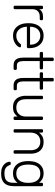

<svg xmlns="http://www.w3.org/2000/svg" viewBox="1191 -1941 970 3392"><g transform="rotate(90 1676.0 -245.0)"><path d="M103 0Q93 0 87 -6Q81 -12 81 -22V-497Q81 -507 87 -513.5Q93 -520 103 -520H119Q129 -520 135.5 -513.5Q142 -507 142 -497V-451Q160 -486 194 -503Q228 -520 278 -520H315Q325 -520 331 -514Q337 -508 337 -498V-484Q337 -474 331 -468Q325 -462 315 -462H272Q212 -462 177 -427Q142 -392 142 -332V-22Q142 -12 135.5 -6Q129 0 119 0Z M610 10Q513 10 456 -53.5Q399 -117 391 -220Q390 -235 390 -260Q390 -285 391 -300Q396 -368 423 -420Q450 -472 497.5 -501Q545 -530 610 -530Q680 -530 729 -499Q778 -468 804.5 -410Q831 -352 831 -272V-257Q831 -247 824.5 -241Q818 -235 808 -235H452Q452 -235 452 -231Q452 -227 452 -225Q454 -180 473 -139.5Q492 -99 527 -73.5Q562 -48 610 -48Q653 -48 681.5 -61Q710 -74 727 -89.5Q744 -105 749 -113Q758 -126 763 -128.5Q768 -131 779 -131H795Q804 -131 810.5 -125.5Q817 -120 816 -111Q815 -97 800.5 -76.5Q786 -56 759.5 -36Q733 -16 695 -3Q657 10 610 10ZM452 -291H770V-295Q770 -345 751 -385Q732 -425 696 -448.5Q660 -472 610 -472Q560 -472 524.5 -448.5Q489 -425 470.5 -385Q452 -345 452 -295Z M1134 0Q1082 0 1052 -22Q1022 -44 1010 -82Q998 -120 998 -167V-462H920Q910 -462 904 -468Q898 -474 898 -484V-498Q898 -508 904 -514Q910 -520 920 -520H998V-688Q998 -698 1004 -704Q1010 -710 1020 -710H1037Q1047 -710 1053 -704Q1059 -698 1059 -688V-520H1183Q1193 -520 1199 -514Q1205 -508 1205 -498V-484Q1205 -474 1199 -468Q1193 -462 1183 -462H1059V-171Q1059 -118 1076.5 -88Q1094 -58 1139 -58H1193Q1203 -58 1209 -52Q1215 -46 1215 -36V-22Q1215 -12 1209 -6Q1203 0 1193 0Z M1493 0Q1441 0 1411 -22Q1381 -44 1369 -82Q1357 -120 1357 -167V-462H1279Q1269 -462 1263 -468Q1257 -474 1257 -484V-498Q1257 -508 1263 -514Q1269 -520 1279 -520H1357V-688Q1357 -698 1363 -704Q1369 -710 1379 -710H1396Q1406 -710 1412 -704Q1418 -698 1418 -688V-520H1542Q1552 -520 1558 -514Q1564 -508 1564 -498V-484Q1564 -474 1558 -468Q1552 -462 1542 -462H1418V-171Q1418 -118 1435.5 -88Q1453 -58 1498 -58H1552Q1562 -58 1568 -52Q1574 -46 1574 -36V-22Q1574 -12 1568 -6Q1562 0 1552 0Z M1872 10Q1804 10 1759.5 -19.5Q1715 -49 1693.5 -100Q1672 -151 1672 -214V-498Q1672 -508 1678 -514Q1684 -520 1694 -520H1711Q1721 -520 1727 -514Q1733 -508 1733 -498V-219Q1733 -48 1882 -48Q1953 -48 1996 -93.5Q2039 -139 2039 -219V-498Q2039 -508 2045 -514Q2051 -520 2061 -520H2078Q2088 -520 2094 -514Q2100 -508 2100 -498V-22Q2100 -12 2094 -6Q2088 0 2078 0H2061Q2051 0 2045 -6Q2039 -12 2039 -22V-69Q2012 -34 1974.5 -12Q1937 10 1872 10Z M2284 0Q2274 0 2268 -6Q2262 -12 2262 -22V-498Q2262 -508 2268 -514Q2274 -520 2284 -520H2301Q2311 -520 2317 -514Q2323 -508 2323 -498V-451Q2350 -486 2388.5 -508Q2427 -530 2491 -530Q2559 -530 2604.5 -500.5Q2650 -471 2672.5 -420.5Q2695 -370 2695 -306V-22Q2695 -12 2689 -6Q2683 0 2673 0H2656Q2646 0 2640 -6Q2634 -12 2634 -22V-301Q2634 -381 2595 -426.5Q2556 -472 2481 -472Q2410 -472 2366.5 -426.5Q2323 -381 2323 -301V-22Q2323 -12 2317 -6Q2311 0 2301 0Z M3046 220Q2982 220 2941.5 203Q2901 186 2878.5 161.5Q2856 137 2847 112.5Q2838 88 2837 73Q2836 63 2843 56.5Q2850 50 2859 50H2873Q2881 50 2887 53.5Q2893 57 2897 71Q2903 87 2916.5 108.5Q2930 130 2959.5 146Q2989 162 3041 162Q3096 162 3133 148Q3170 134 3189.5 98.5Q3209 63 3209 0V-69Q3184 -35 3143.5 -12.5Q3103 10 3041 10Q2983 10 2942.5 -11Q2902 -32 2877 -67Q2852 -102 2840 -145Q2828 -188 2827 -232Q2826 -260 2827 -288Q2828 -332 2840 -375Q2852 -418 2877 -453Q2902 -488 2942.5 -509Q2983 -530 3041 -530Q3103 -530 3143.5 -507Q3184 -484 3209 -451V-497Q3209 -507 3215 -513.5Q3221 -520 3231 -520H3247Q3257 -520 3263.5 -513.5Q3270 -507 3270 -497V-10Q3270 54 3251 106Q3232 158 3183.5 189Q3135 220 3046 220ZM3047 -48Q3104 -48 3139 -75Q3174 -102 3190.5 -142.5Q3207 -183 3209 -224Q3210 -239 3210 -260Q3210 -281 3209 -296Q3207 -337 3190.5 -377.5Q3174 -418 3139 -445Q3104 -472 3047 -472Q2989 -472 2954.5 -446Q2920 -420 2905 -378Q2890 -336 2888 -288Q2887 -260 2888 -232Q2890 -184 2905 -142Q2920 -100 2954.5 -74Q2989 -48 3047 -48Z"/></g></svg>

Font: Rubik Light Light
Style: Regular
Weight: 300
Version: Version 2.101